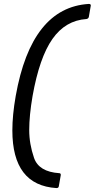

<svg xmlns="http://www.w3.org/2000/svg" viewBox="-20 -810 483 979"><path d="M268 149Q43 135 43 -145Q43 -223 60 -320Q140 -772 433 -790Q443 -790 443 -782L433 -724Q431 -715 421 -713Q314 -706 247.5 -611.5Q181 -517 146 -320Q129 -221 129 -147Q129 -76 153.5 -5Q178 66 282 73Q290 73 290 82L280 139Q279 149 268 149Z"/></svg>

Font: YamahaIndonesia935. App
Style: Italic
Weight: 400
Italic angle: -10°
Designer: Dalton Maag Ltd
Foundry: Dalton Maag Ltd
Version: Version 1.002; January 01, 2024; Regular/Italic